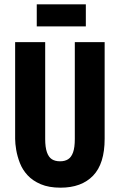

<svg xmlns="http://www.w3.org/2000/svg" viewBox="-20 -855 555 888"><path d="M260 13Q206 13 168.5 -3Q131 -19 107.5 -44.5Q84 -70 72 -101Q60 -132 55 -161.5Q50 -191 50 -213V-660H189V-212Q189 -174 197 -151Q205 -128 220 -118.5Q235 -109 258 -109Q280 -109 295 -118.5Q310 -128 318 -150.5Q326 -173 326 -212V-660H464V-213Q464 -98 410.5 -42.5Q357 13 260 13ZM150 -733V-835H377V-733Z"/></svg>

Font: Bricolage Grotesque 24pt Condensed
Style: Bold
Weight: 700
Width: 3
Designer: Mathieu Triay
Foundry: Atelier Triay
Version: Version 1.001;gftools[0.9.33.dev8+g029e19f]